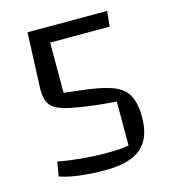

<svg xmlns="http://www.w3.org/2000/svg" viewBox="-98 -706 715 801"><g transform="rotate(-15 259.0 -305.0)"><path d="M259 15Q204 15 153 9Q102 3 64 -10L74 -72Q121 -63 174.5 -58Q228 -53 276 -53Q315 -53 338.5 -54.5Q362 -56 379 -60V-249L294 -257Q228 -265 186.5 -273.5Q145 -282 122.5 -295Q100 -308 92 -329Q84 -350 84 -383L94 -625H438L431 -559H174V-342L233 -335Q324 -326 374.5 -308.5Q425 -291 444.5 -255.5Q464 -220 464 -160Q464 -69 414.5 -27Q365 15 259 15Z"/></g></svg>

Font: Changa Light
Style: Regular
Weight: 300
Designer: Eduardo Rodriguez Tunni
Foundry: Eduardo Rodriguez Tunni
Version: Version 3.002; ttfautohint (v1.8.2)